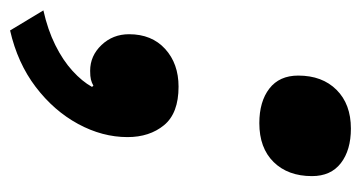

<svg xmlns="http://www.w3.org/2000/svg" viewBox="-224 -364 709 377"><g transform="rotate(90 130.5 -175.5)"><path d="M194.4 -510Q236.8 -510 262.3 -490.3Q287.8 -470.6 287.8 -433.6Q287.8 -386.4 260.2 -358.3Q232.6 -330.2 183.8 -330.2Q141.4 -330.2 115.9 -349.9Q90.4 -369.6 90.4 -406.6Q90.4 -453.8 118.5 -481.9Q146.6 -510 194.4 -510ZM112.2 -171.6Q164.4 -171.6 187.8 -143.1Q211.2 -114.6 211.2 -71.4Q211.2 -22 185.4 25.6Q159.6 73.2 112.7 108.9Q65.8 144.6 1.8 159.2L-37.6 93.8Q0.2 85.4 30.3 70.5Q60.4 55.6 81.2 36.6Q102 17.6 112.6 -1.6L110.4 -4.4Q104.2 -1 98.1 0.5Q92 2 81 2Q51.6 2 30.4 -20.3Q9.2 -42.6 9.2 -74.4Q9.2 -119 38.1 -145.3Q67 -171.6 112.2 -171.6Z"/></g></svg>

Font: Work Sans
Style: Italic
Weight: 400
Italic angle: -13°
Designer: Wei Huang
Foundry: Wei Huang
Version: Version 2.012